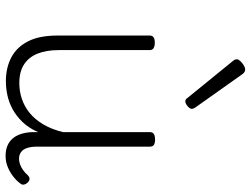

<svg xmlns="http://www.w3.org/2000/svg" viewBox="-125 -752 896 686"><g transform="rotate(90 323.0 -409.0)"><path d="M270 18Q222 18 185 -1.5Q148 -21 127.5 -61.5Q107 -102 107 -166V-496Q107 -505 113 -509.5Q119 -514 132 -514Q146 -514 152.5 -509.5Q159 -505 159 -496V-171Q159 -127 171.5 -95.5Q184 -64 210 -47Q236 -30 277 -30Q306 -30 333 -39Q360 -48 383 -66.5Q406 -85 424 -115Q442 -145 452 -186V-496Q452 -506 458.5 -510.5Q465 -515 479 -515Q492 -515 498 -510.5Q504 -506 504 -496V-93Q504 -73 508.5 -58.5Q513 -44 523 -36.5Q533 -29 547 -29Q557 -29 567 -32.5Q577 -36 587 -43Q597 -50 607 -61Q613 -67 620 -66.5Q627 -66 633 -59Q638 -54 639.5 -47Q641 -40 636 -34Q625 -19 609 -7Q593 5 575 12Q557 19 537 19Q517 19 502 13Q487 7 476 -5Q465 -17 459 -35Q453 -53 452 -76V-97Q437 -63 415.5 -41Q394 -19 370 -6Q346 7 320.5 12.5Q295 18 270 18ZM342 -623Q339 -623 335.5 -625Q332 -627 329 -632L198 -793Q194 -798 193 -800.5Q192 -803 192 -808Q192 -813 198.5 -820Q205 -827 213.5 -832Q222 -837 228 -837Q238 -837 245 -827L364 -659Q367 -654 368 -651.5Q369 -649 369 -647Q369 -639 359 -631Q349 -623 342 -623Z"/></g></svg>

Font: Playwrite BE WAL ExtraLight
Style: Regular
Weight: 250
Version: Version 1.002